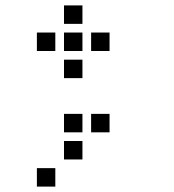

<svg xmlns="http://www.w3.org/2000/svg" viewBox="-20 -604 640 708"><path d="M217 -584Q216 -584 216 -584Q216 -584 216 -583V-517Q216 -516 216 -516Q216 -516 217 -516H283Q284 -516 284 -516Q284 -516 284 -517V-583Q284 -584 284 -584Q284 -584 283 -584ZM117 -484Q116 -484 116 -484Q116 -484 116 -483V-417Q116 -416 116 -416Q116 -416 117 -416H183Q184 -416 184 -416Q184 -416 184 -417V-483Q184 -484 184 -484Q184 -484 183 -484ZM217 -484Q216 -484 216 -484Q216 -484 216 -483V-417Q216 -416 216 -416Q216 -416 217 -416H283Q284 -416 284 -416Q284 -416 284 -417V-483Q284 -484 284 -484Q284 -484 283 -484ZM317 -484Q316 -484 316 -484Q316 -484 316 -483V-417Q316 -416 316 -416Q316 -416 317 -416H383Q384 -416 384 -416Q384 -416 384 -417V-483Q384 -484 384 -484Q384 -484 383 -484ZM217 -384Q216 -384 216 -384Q216 -384 216 -383V-317Q216 -316 216 -316Q216 -316 217 -316H283Q284 -316 284 -316Q284 -316 284 -317V-383Q284 -384 284 -384Q284 -384 283 -384ZM217 -184Q216 -184 216 -184Q216 -184 216 -183V-117Q216 -116 216 -116Q216 -116 217 -116H283Q284 -116 284 -116Q284 -116 284 -117V-183Q284 -184 284 -184Q284 -184 283 -184ZM317 -184Q316 -184 316 -184Q316 -184 316 -183V-117Q316 -116 316 -116Q316 -116 317 -116H383Q384 -116 384 -116Q384 -116 384 -117V-183Q384 -184 384 -184Q384 -184 383 -184ZM217 -84Q216 -84 216 -84Q216 -84 216 -83V-17Q216 -16 216 -16Q216 -16 217 -16H283Q284 -16 284 -16Q284 -16 284 -17V-83Q284 -84 284 -84Q284 -84 283 -84ZM117 16Q116 16 116 16Q116 16 116 17V83Q116 84 116 84Q116 84 117 84H183Q184 84 184 84Q184 84 184 83V17Q184 16 184 16Q184 16 183 16Z"/></svg>

Font: Doto SemiBold
Style: Regular
Weight: 600
Monospace: yes
Version: Version 1.000